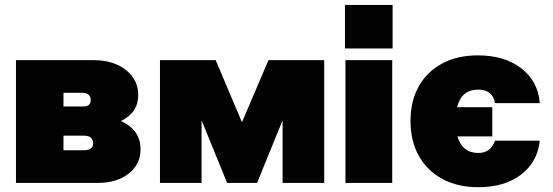

<svg xmlns="http://www.w3.org/2000/svg" viewBox="-20 -745 2252 782"><path d="M472.5 -252Q552.5 -215.5 552.5 -137.5Q552.5 -76 504.2 -38Q456 0 378 0H45V-500H362.5Q415 -500 455.8 -482Q496.5 -464 519.8 -432Q543 -400 543 -358.5Q543 -286 472.5 -252ZM320.5 -311.5Q349.5 -311.5 349.5 -338Q349.5 -367 312.5 -367H238.5V-311.5ZM320.5 -133Q359.5 -133 359.5 -161Q359.5 -192.5 320.5 -192.5H238.5V-133Z M1027 0H905L801 -255V0H631.5V-500H858.5L965.5 -247L1073.5 -500H1300.5V0H1131V-255Z M1385 -725H1579V-547.5H1385ZM1387 -500H1577.5V0H1387Z M1652 -252Q1652 -333.5 1685.8 -393.5Q1719.5 -453.5 1781.2 -486.5Q1843 -519.5 1926.5 -519.5Q2035 -519.5 2103.2 -466.8Q2171.5 -414 2178.5 -325H1996Q1987.5 -380 1926.5 -380Q1860 -380 1841.5 -308.5H1985V-189.5H1843Q1863 -122 1928 -122Q1979 -122 1996 -172H2178.5Q2169 -84.5 2101.8 -33.5Q2034.5 17.5 1928.5 17.5Q1844.5 17.5 1782.5 -15.8Q1720.5 -49 1686.2 -109.5Q1652 -170 1652 -252Z"/></svg>

Font: Overused Grotesk Black
Style: Regular
Weight: 900
Version: Version 0.004